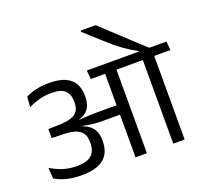

<svg xmlns="http://www.w3.org/2000/svg" viewBox="-147 -1062 1318 1236"><g transform="rotate(-20 512.5 -444.0)"><path d="M524.5 -887.5V-879L646.5 -769Q670.5 -747 692 -729.2Q713.5 -711.5 735.2 -695.8Q757 -680 780.5 -665.2Q804 -650.5 832 -635V-619.5H905.5V-629.5Q889.5 -644 861.5 -669.8Q833.5 -695.5 800.5 -726.2Q767.5 -757 734 -788.2Q700.5 -819.5 672.2 -845.5Q644 -871.5 627 -887.5ZM914 0V-593.5H836V0ZM1025 -572.5 1019.5 -632.5H724L730.5 -572.5ZM766.5 -572.5 761.5 -632.5H474L479.5 -572.5ZM577.5 0H655.5V-595H577.5ZM27.5 -128.5 32.5 -53.5Q67 -33 112.2 -21.5Q157.5 -10 213.5 -10Q315.5 -10 365.2 -50.2Q415 -90.5 415 -171V-179Q415 -217.5 400 -246Q385 -274.5 352.2 -292.5Q319.5 -310.5 266 -318L265 -344.5Q315 -347 346.8 -363.5Q378.5 -380 393 -408.8Q407.5 -437.5 407.5 -477.5V-484.5Q407.5 -533.5 387.8 -568.5Q368 -603.5 326 -622Q284 -640.5 217.5 -640.5Q169 -640.5 128.5 -631.2Q88 -622 56 -606L51 -535.5Q89 -555 128.5 -565Q168 -575 209.5 -575Q274 -575 301.8 -549.2Q329.5 -523.5 329.5 -473.5V-465.5Q329.5 -431.5 315.5 -409.8Q301.5 -388 270.2 -377.2Q239 -366.5 186.5 -365L112.5 -363V-301.5L191 -299Q242 -298 274 -287Q306 -276 321 -253.8Q336 -231.5 336 -196V-185.5Q336 -147.5 321.5 -123.2Q307 -99 278 -87.5Q249 -76 206 -76Q154.5 -76 111 -89.8Q67.5 -103.5 27.5 -128.5ZM260 -351V-311L322 -298.5L324 -307.5Q346 -302.5 365.8 -299.2Q385.5 -296 408.2 -294.2Q431 -292.5 461.5 -292.5H606V-357H460Q429 -357 406.5 -356.2Q384 -355.5 364 -354.2Q344 -353 321 -351L320 -358Z"/></g></svg>

Font: Anek Devanagari Medium
Style: Regular
Weight: 400
Version: Version 1.003